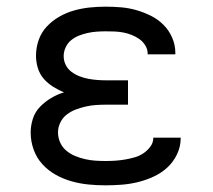

<svg xmlns="http://www.w3.org/2000/svg" viewBox="-20 -548 640 576"><path d="M297 8Q271 8 245.5 5.5Q220 3 195 -4Q170 -11 147.5 -23.5Q125 -36 107.5 -55Q90 -74 81 -99Q72 -124 72 -150Q72 -171 78.5 -191.5Q85 -212 100 -227.5Q115 -243 133.5 -254Q152 -265 172 -271Q155 -278 139 -288Q123 -298 111 -312Q99 -326 93.5 -344Q88 -362 88 -381Q88 -405 96 -428Q104 -451 120.5 -468.5Q137 -486 158 -498Q179 -510 202 -516.5Q225 -523 249 -525.5Q273 -528 297 -528Q320 -528 343.5 -526Q367 -524 389.5 -517.5Q412 -511 433 -500.5Q454 -490 470.5 -473.5Q487 -457 496.5 -435Q506 -413 506 -390V-385H423V-387Q423 -400 416 -411.5Q409 -423 398.5 -430.5Q388 -438 375.5 -443Q363 -448 350 -450.5Q337 -453 323.5 -453.5Q310 -454 297 -454Q283 -454 269.5 -453Q256 -452 242.5 -449Q229 -446 216.5 -441Q204 -436 193.5 -427.5Q183 -419 177 -406Q171 -393 171 -380Q171 -366 177 -353.5Q183 -341 194.5 -332.5Q206 -324 219 -319Q232 -314 245.5 -311.5Q259 -309 272.5 -308Q286 -307 300 -307H364V-234H300Q284 -234 268.5 -233Q253 -232 237.5 -228.5Q222 -225 207.5 -219.5Q193 -214 180.5 -204.5Q168 -195 161 -180.5Q154 -166 154 -151Q154 -135 160.5 -120.5Q167 -106 179 -96Q191 -86 205.5 -80Q220 -74 235.5 -70.5Q251 -67 266.5 -66Q282 -65 297 -65Q312 -65 326.5 -66Q341 -67 355.5 -69.5Q370 -72 384 -76Q398 -80 410 -88Q422 -96 431 -108Q440 -120 440 -135H522V-132Q522 -108 511 -85Q500 -62 482 -45.5Q464 -29 441.5 -18.5Q419 -8 395 -2Q371 4 346.5 6Q322 8 297 8Z"/></svg>

Font: Iosevka Extended
Style: Regular
Weight: 400
Width: 7
Monospace: yes
Designer: Belleve Invis
Foundry: Belleve Invis
Version: Version 32.5.0; ttfautohint (v1.8.4)